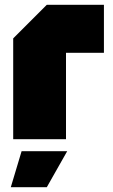

<svg xmlns="http://www.w3.org/2000/svg" viewBox="-20 -580 470 800"><path d="M35 0V-420L175 -560H413V-360H255V0ZM25 200 70 50H260L175 200Z"/></svg>

Font: Tektur SemiCondensed Black
Style: Regular
Weight: 900
Width: 4
Designer: Adam Jagosz
Foundry: Adam Jagosz
Version: Version 1.005;gftools[0.9.30]